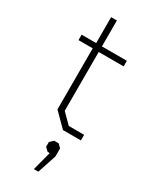

<svg xmlns="http://www.w3.org/2000/svg" viewBox="-233 -719 839 1040"><g transform="rotate(30 186.5 -199.0)"><path d="M129 -82V-464H40V-498H131V-660H167V-498H323V-463H167V-95L227 -35H323V0H211ZM211 144H198L177 124V94L198 74H227L247 94V144L208 262H180Z"/></g></svg>

Font: Chakra Petch ExtraLight
Style: Regular
Weight: 275
Designer: Katatrad Aksorn Co.,Ltd.
Foundry: Cadson Demak Co.,Ltd.
Version: Version 1.000; ttfautohint (v1.6)